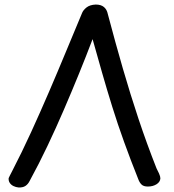

<svg xmlns="http://www.w3.org/2000/svg" viewBox="-20 -808 765 844"><path d="M454 -746Q487 -621 520 -507Q553 -393 589 -285Q625 -177 668 -68Q673 -59 679 -45.5Q685 -32 685 -24Q684 -8 668 2Q652 12 630 12Q611 12 602 3Q593 -6 588 -20Q554 -105 525.5 -184Q497 -263 473.5 -338.5Q450 -414 429 -487.5Q408 -561 387 -636Q359 -562 327 -483.5Q295 -405 260.5 -325Q226 -245 188.5 -166Q151 -87 110 -12Q103 2 91.5 9.5Q80 17 61 16Q50 15 39.5 10Q29 5 23 -4Q17 -13 18 -25Q20 -30 23 -35.5Q26 -41 33 -55Q76 -138 116.5 -226.5Q157 -315 195.5 -404.5Q234 -494 270 -581Q306 -668 340 -749Q345 -763 360 -775Q375 -787 401 -788Q424 -788 437 -777Q450 -766 454 -746Z"/></svg>

Font: Playpen Sans
Style: Regular
Weight: 400
Designer: Laura Meseguer, Veronika Burian, José Scaglione, Kostas Bartsokas, Vera Evstafieva, Tom Grace, Yorlmar Campos
Foundry: TypeTogether
Version: Version 2.000